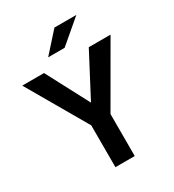

<svg xmlns="http://www.w3.org/2000/svg" viewBox="-209 -1011 1027 1130"><g transform="rotate(-30 304.0 -445.5)"><path d="M370.1 -285.2V0H238.8V-284.2L3.9 -689.9H151.9L304.2 -400.9L456.1 -689.9H604ZM338.9 -891.1H487.8L331.1 -757.8H219.2Z"/></g></svg>

Font: D-DIN Exp
Style: DINExp-Bold
Weight: 700
Width: 7
Designer: Charles Nix
Foundry: Datto Inc.
Version: Version 1.00